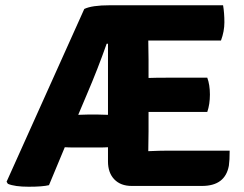

<svg xmlns="http://www.w3.org/2000/svg" viewBox="-20 -703 927 729"><path d="M544 -204 543 -130V-129Q587 -131 617 -131H852Q852 -94 849 -74Q835 3 747 3H480Q438 3 414 -22Q390 -47 390 -90V-144Q377 -143 355 -143H267Q240 -143 226 -144L166 0Q142 6 89 6Q36 6 10 -5L5 -13L300 -669Q329 -683 397 -683H827Q832 -653 832 -618.5Q832 -584 819 -549H543L544 -477V-407Q570 -408 612 -408H767Q777 -381 777 -344Q777 -307 767 -278H544ZM354 -268 390 -267V-537H385Q352 -443 310 -345L277 -267L311 -268Z"/></svg>

Font: Signika
Style: Bold
Weight: 700
Designer: Anna Giedrys
Foundry: Anna Giedrys
Version: Version 1.001